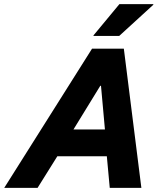

<svg xmlns="http://www.w3.org/2000/svg" viewBox="-78 -911 772 931"><path d="M-57.5 0 368.3 -675H522.5L607.5 0H454.2L440 -153.3H200L104.2 0ZM278.3 -283.3H430.8L411.7 -495H408.3ZM375 -736.7 375.8 -740 500.8 -890.8H665.8L665 -887.5L500 -736.7Z"/></svg>

Font: Funnel Sans ExtraBold
Style: Italic
Weight: 800
Italic angle: -14.036°
Version: Version 1.000; Beta; Release 5; Build 24; ttfautohint (v1.8.